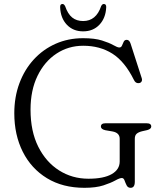

<svg xmlns="http://www.w3.org/2000/svg" viewBox="-20 -902 791 940"><path d="M640 -12.5Q640 17.5 619.5 17.5Q606 17.5 600 5.5Q594 -6.5 589.8 -18.5Q585.5 -30.5 576.5 -30.5Q566 -30.5 544.5 -18.5Q523 -6.5 486.5 5.5Q450 17.5 393.5 17.5Q287 17.5 210 -29.5Q133 -76.5 91.5 -159Q50 -241.5 50 -347.5Q50 -427 75 -494.2Q100 -561.5 145.5 -611Q191 -660.5 252.5 -687.8Q314 -715 387 -715Q443.5 -715 479.2 -703.8Q515 -692.5 535 -681Q555 -669.5 564 -669.5Q573.5 -669.5 577.2 -678.8Q581 -688 585.5 -697.5Q590 -707 600.5 -707Q613.5 -707 619.5 -688L674 -519Q677 -509.5 672.8 -502.5Q668.5 -495.5 659 -495Q644 -493.5 636 -510Q591 -601 530 -639.5Q469 -678 387.5 -678Q315 -678 256.5 -639.5Q198 -601 163.8 -530.8Q129.5 -460.5 129.5 -365Q129.5 -259.5 167.2 -184Q205 -108.5 269.2 -67.8Q333.5 -27 413 -27Q487.5 -27 526.8 -49.5Q566 -72 566 -111.5V-222.5Q566 -252 530.5 -258.5L495.5 -264.5Q474 -269.5 474 -282.5Q474 -298.5 496.5 -298.5H698Q720.5 -298.5 720.5 -282.5Q720.5 -270.5 700.5 -265L676 -259.5Q657.5 -255 648.8 -247Q640 -239 640 -222.5ZM387 -799Q450.5 -799 475 -871.5Q480.5 -882.5 488 -882.5Q501 -882.5 500 -866Q497.5 -813.5 466.8 -781Q436 -748.5 387 -748.5Q338 -748.5 307.2 -781Q276.5 -813.5 274.5 -866Q273.5 -882.5 286 -882.5Q293.5 -882.5 299 -871.5Q312 -833.5 333.5 -816.2Q355 -799 387 -799Z"/></svg>

Font: Fraunces 9pt Soft Light
Style: Regular
Weight: 300
Version: Version 1.000;[0bf87f6ff]